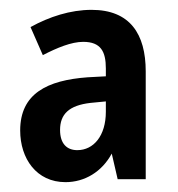

<svg xmlns="http://www.w3.org/2000/svg" viewBox="-20 -742 361 390"><path d="M166 -722C123 -722 80 -708 42 -687L67 -630C96 -645 125 -657 149 -657C185 -657 195 -637 195 -603V-587L158 -585C76 -579 21 -552 21 -477C21 -420 54 -372 113 -372C152 -372 187 -393 207 -430L219 -378H276V-597C276 -673 244 -722 166 -722ZM164 -533 195 -536V-515C195 -466 170 -437 137 -437C116 -437 102 -450 102 -478C102 -510 120 -528 164 -533Z"/></svg>

Font: Noto Sans Gurmukhi UI ExtraCondensed SemiBold
Style: Regular
Weight: 600
Width: 2
Designer: Jelle Bosma - Monotype Design Team
Foundry: Monotype Imaging Inc.
Version: Version 2.004